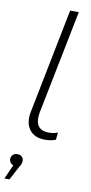

<svg xmlns="http://www.w3.org/2000/svg" viewBox="-101 -723 476 1003"><g transform="rotate(10 137.0 -221.5)"><path d="M72 -94Q72 -111 76 -129L186 -683H232L122 -132Q119 -118 119 -101Q119 -69 136 -52.5Q153 -36 186 -36Q214 -36 234 -45L230 -6Q205 4 174 4Q125 4 98.5 -22.5Q72 -49 72 -94ZM78 132Q78 142 75.5 149Q73 156 65 168L27 240H0L34 164Q24 161 18 153Q12 145 12 136Q12 122 21 112.5Q30 103 45 103Q61 103 69.5 112Q78 121 78 132Z"/></g></svg>

Font: Montserrat Ace
Style: Light Italic
Weight: 300
Italic angle: -11.3°
Designer: Julieta Ulanovsky
Foundry: Julieta Ulanovsky
Version: Version 1